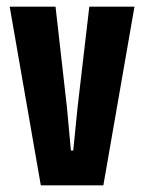

<svg xmlns="http://www.w3.org/2000/svg" viewBox="-20 -554 432 574"><path d="M102 0 9 -534H146L180 -234L192 -104H199L212 -234L247 -534H382L289 0Z"/></svg>

Font: Mona Sans Condensed
Style: Bold
Weight: 700
Width: 3
Designer: Deni Anggara
Foundry: GitHub
Version: Version 2.000